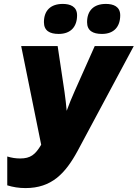

<svg xmlns="http://www.w3.org/2000/svg" viewBox="-20 -949 702 979"><path d="M500 -776C562 -776 593 -814 593 -871C593 -916 558 -929 520 -929C458 -929 424 -895 424 -836C424 -792 454 -776 500 -776ZM279 -776C342 -776 373 -814 373 -871C373 -916 338 -929 300 -929C238 -929 204 -895 204 -836C204 -792 234 -776 279 -776ZM110 10C243 10 313 -64 376 -180L662 -714H463L361 -485C346 -451 331 -415 320 -384C318 -409 313 -453 309 -480L274 -714H88L190 -211C160 -160 135 -141 83 -141C60 -141 41 -144 17 -151V-4C46 5 76 10 110 10Z"/></svg>

Font: Noto Sans SemiCondensed Black
Style: Italic
Weight: 900
Width: 4
Italic angle: -12°
Designer: Monotype Design Team
Foundry: Monotype Imaging Inc.
Version: Version 2.013